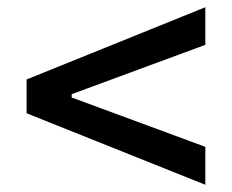

<svg xmlns="http://www.w3.org/2000/svg" viewBox="-20 -612 647 536"><path d="M553.2 -96.2 54.2 -295.9V-390.1L553.2 -591.8V-486.8L180.2 -349.1V-339.8L553.2 -202.1Z"/></svg>

Font: BDO Grotesk Medium
Style: Regular
Weight: 500
Designer: Deni Anggara
Foundry: Lokal Container
Version: Version 2.000